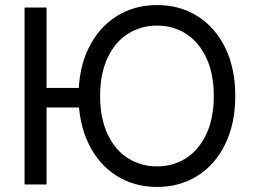

<svg xmlns="http://www.w3.org/2000/svg" viewBox="-20 -737 1011 767"><path d="M166 0H78.1V-707H166ZM320.3 -307.6H103.5V-385.7H320.3ZM607.4 9.8Q516.6 9.8 445.8 -34.7Q375 -79.1 334.5 -161.6Q293.9 -244.1 293.9 -353.5Q293.9 -463.9 334.5 -545.9Q375 -627.9 445.8 -672.4Q516.6 -716.8 607.4 -716.8Q698.2 -716.8 769 -672.4Q839.8 -627.9 879.9 -545.9Q919.9 -463.9 919.9 -353.5Q919.9 -244.1 879.9 -161.6Q839.8 -79.1 769 -34.7Q698.2 9.8 607.4 9.8ZM607.4 -634.8Q543 -634.8 491.2 -602.1Q439.5 -569.3 409.7 -505.9Q379.9 -442.4 379.9 -353.5Q379.9 -264.6 409.7 -201.2Q439.5 -137.7 491.2 -105Q543 -72.3 607.4 -72.3Q671.9 -72.3 723.1 -105Q774.4 -137.7 804.2 -201.2Q834 -264.6 834 -353.5Q834 -442.4 804.2 -505.9Q774.4 -569.3 723.1 -602.1Q671.9 -634.8 607.4 -634.8Z"/></svg>

Font: WEMIX Pretendard Variable
Style: Regular
Weight: 400
Designer: Base glyphs from Inter by Rasmus Andersson; Hangeul glyphs from Noto Sans CJK(Source Han Sans) by Jang Soo-young and Kan
Foundry: Kil Hyung-jin
Version: Version 1.000;Glyphs 3.2 (3208)